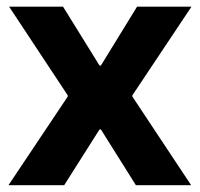

<svg xmlns="http://www.w3.org/2000/svg" viewBox="-20 -545 589 565"><path d="M4.9 0 179.2 -260.7V-264.6L6.8 -525.4H165.5L272.9 -352.1H276.9L383.3 -525.4H543.5L369.6 -264.6V-260.7L542.5 0H379.9L276.9 -164.1H272.9L168.9 0Z"/></svg>

Font: Reddit Sans ExtraBold
Style: Regular
Weight: 800
Designer: Stephen Hutchings
Foundry: Reddit
Version: Version 1.014; ttfautohint (v1.8.4.7-5d5b)